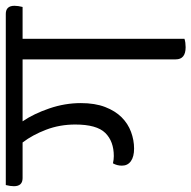

<svg xmlns="http://www.w3.org/2000/svg" viewBox="-47 -631 661 663"><g transform="rotate(-90 283.5 -299.5)"><path d="M481 -552V7Q475 9 467.5 10Q460 11 452 11Q410 11 410 -23V-552H196Q222 -514 240.5 -460Q259 -406 259 -351Q259 -302 245.5 -267Q232 -232 210 -210Q188 -188 159.5 -177.5Q131 -167 102 -167Q74 -167 58.5 -178Q43 -189 43 -209Q43 -226 51 -240Q64 -237 76 -237Q127 -237 156 -266.5Q185 -296 185 -370Q185 -424 167 -471Q149 -518 123 -552H0Q-28 -552 -28 -582Q-28 -588 -27 -595Q-26 -602 -24 -610H567Q595 -610 595 -580Q595 -574 594 -567Q593 -560 591 -552Z"/></g></svg>

Font: Baloo 2
Style: Regular
Weight: 400
Designer: Sarang Kulkarni and Ek Type
Foundry: Ek Type
Version: Version 1.640;hotconv 1.0.111;makeotfexe 2.5.65597; ttfautoh